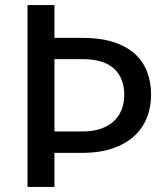

<svg xmlns="http://www.w3.org/2000/svg" viewBox="-20 -738 642 758"><path d="M306 -219Q346.5 -219 377.2 -229.5Q408 -240 428.8 -259Q449.5 -278 460 -304.8Q470.5 -331.5 470.5 -364Q470.5 -430 429.8 -467.2Q389 -504.5 306 -504.5H195V-219ZM306 -588.5Q375 -588.5 426 -572.5Q477 -556.5 510.5 -527Q544 -497.5 560.2 -456Q576.5 -414.5 576.5 -364Q576.5 -313.5 559 -271.2Q541.5 -229 507.5 -198.8Q473.5 -168.5 422.8 -151.5Q372 -134.5 306 -134.5H195V0H88.5V-718H195V-588.5Z"/></svg>

Font: TypoPRO Lato
Style: Regular
Weight: 500
Designer: Lukasz Dziedzic with Adam Twardoch and Botio Nikoltchev
Foundry: tyPoland Lukasz Dziedzic
Version: Version 2.010; 2014-09-01; http://www.latofonts.com/